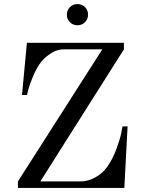

<svg xmlns="http://www.w3.org/2000/svg" viewBox="-20 -922 692 942"><path d="M360 -798Q338 -798 323 -813Q308 -828 308 -850Q308 -872 323 -887Q338 -902 360 -902Q382 -902 397 -887Q412 -872 412 -850Q412 -828 397 -813Q382 -798 360 -798ZM88 -456 112 -712H588V-680L178 -32H378Q412 -32 448 -52Q484 -72 507 -105Q532 -140 550.5 -189.5Q569 -239 575 -270L581 -302H606L590 0H68V-32L482 -680H294Q261 -680 232.5 -662Q204 -644 185 -622Q162 -594 144 -552Q126 -510 119.5 -485Q113 -460 113 -456Z"/></svg>

Font: Old Standard TT
Style: Regular
Weight: 400
Designer: Alexey Kryukov <alexios@thessalonica.org.ru>
Version: Version 2.2